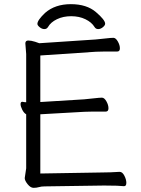

<svg xmlns="http://www.w3.org/2000/svg" viewBox="-20 -894 678 924"><path d="M160 -779Q160 -797 197 -832Q245 -874 321 -874Q397 -874 441.5 -836Q486 -798 486 -780Q486 -772 475 -763Q464 -754 452.5 -754Q441 -754 435 -764Q421 -787 391 -801.5Q361 -816 322.5 -816Q284 -816 254 -801.5Q224 -787 211 -764Q205 -754 193.5 -754Q182 -754 171 -763Q160 -772 160 -779ZM472 -64Q510 -64 555 -67H556Q569 -67 578.5 -48.5Q588 -30 588 -14Q588 2 577 2H576Q552 -1 489 -1H473L195 3Q179 3 167.5 6.5Q156 10 141.5 10Q127 10 113 -7.5Q99 -25 99 -37L106 -84V-344Q95 -350 87 -366Q79 -382 79 -393Q79 -404 87 -404H89Q97 -402 106 -402V-634L102 -685Q102 -699 116 -699Q130 -699 149 -693Q168 -687 169 -686L440 -704Q463 -706 488.5 -709Q514 -712 525.5 -712Q537 -712 547 -694.5Q557 -677 557 -661.5Q557 -646 544 -646H482Q455 -646 441 -645L174 -627V-403L385 -416Q408 -418 433.5 -421Q459 -424 470.5 -424Q482 -424 492 -406.5Q502 -389 502 -373Q502 -357 489 -357H426Q400 -357 386 -356L174 -344V-59Z"/></svg>

Font: Moon Stars Kai T
Style: Regular
Weight: 400
Designer: GuiWonder
Version: Version 1.101